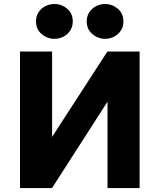

<svg xmlns="http://www.w3.org/2000/svg" viewBox="-20 -964 818 984"><path d="M82.5 0V-700H247V-262.5L530.5 -700H695.5V0H531V-443L246.5 0ZM259 -765Q222.5 -765 193.5 -789.2Q164.5 -813.5 164.5 -854.5Q164.5 -881.5 177.8 -901.5Q191 -921.5 212.8 -932.5Q234.5 -943.5 259 -943.5Q295.5 -943.5 324.2 -919.2Q353 -895 353 -854.5Q353 -827 339.5 -806.8Q326 -786.5 304.5 -775.8Q283 -765 259 -765ZM519 -765Q482.5 -765 453.5 -789.2Q424.5 -813.5 424.5 -854.5Q424.5 -881.5 437.8 -901.5Q451 -921.5 472.5 -932.5Q494 -943.5 519 -943.5Q555 -943.5 583.8 -919.2Q612.5 -895 612.5 -854.5Q612.5 -827 599 -806.8Q585.5 -786.5 564 -775.8Q542.5 -765 519 -765Z"/></svg>

Font: Geologica Cursive
Style: Bold
Weight: 700
Designer: Sindre Bremnes, Frode Helland
Foundry: Monokrom Skriftforlag AS
Version: Version 1.010;gftools[0.9.28]